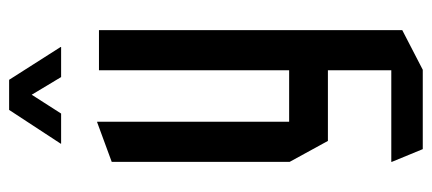

<svg xmlns="http://www.w3.org/2000/svg" viewBox="-283 -462 947 421"><g transform="rotate(-90 190.5 -251.5)"><path d="M247 202V-508H335V157L248 202ZM74 202 46 134V133H247V202ZM92 -6 46 -90V-91H247V-6ZM46 -91V-480L133 -512H134V-91ZM232 -591 169 -696 226 -705 298 -592V-591ZM86 -591V-592L160 -705H225L152 -591Z"/></g></svg>

Font: Foldit
Style: Regular
Weight: 400
Version: Version 1.003